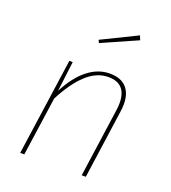

<svg xmlns="http://www.w3.org/2000/svg" viewBox="-138 -863 858 965"><g transform="rotate(20 290.5 -380.5)"><path d="M487 -407Q487 -389 484 -369L432 0H410L462 -367Q465 -388 465 -405Q465 -510 368 -510Q306 -510 251.5 -460Q197 -410 148 -315L103 0H81L155 -519H173L153 -358Q197 -443 252 -486Q307 -529 369 -529Q427 -529 457 -497.5Q487 -466 487 -407ZM454 -738 264 -654 257 -669 445 -761Z"/></g></svg>

Font: FiraGO Thin
Style: Italic
Weight: 100
Italic angle: -8°
Designer: bBox Type GmbH
Foundry: bBox Type GmbH
Version: Version 1.001